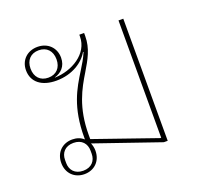

<svg xmlns="http://www.w3.org/2000/svg" viewBox="-102 -664 833 792"><g transform="rotate(-20 314.0 -268.0)"><path d="M141 12C184 12 216 -18 216 -64C216 -77 213 -88 209 -98L493 0H510V-536H489V-21H485L212 -116V-134C212 -255 252 -324 287 -382C314 -427 338 -468 338 -522V-536H317V-528C317 -452 237 -406 162 -404V-405C190 -413 214 -434 214 -473C214 -517 182 -548 137 -548C92 -548 60 -517 60 -473C60 -421 100 -390 164 -390C235 -390 286 -426 307 -464L309 -463C298 -437 287 -419 272 -395C232 -331 191 -263 191 -131V-122C178 -134 161 -140 141 -140C98 -140 66 -110 66 -64C66 -18 98 12 141 12ZM141 -3C104 -3 85 -27 85 -57V-71C85 -101 104 -125 141 -125C178 -125 197 -101 197 -71V-57C197 -27 178 -3 141 -3ZM137 -413C102 -413 80 -436 80 -473C80 -510 102 -533 137 -533C172 -533 194 -510 194 -473C194 -436 172 -413 137 -413Z"/></g></svg>

Font: IBM Plex Sans Thai Looped Thin
Style: Regular
Weight: 100
Designer: Mike Abbink, Paul van der Laan, Pieter van Rosmalen, Ben Mitchell, Mark Frömberg
Foundry: Bold Monday
Version: Version 1.1